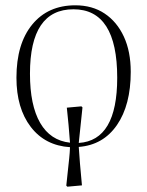

<svg xmlns="http://www.w3.org/2000/svg" viewBox="-20 -541 555 724"><path d="M234 163 230 159Q234 121 236.5 97.5Q239 74 241 55.5Q243 37 244 14Q150 8 96 -62.5Q42 -133 42 -248Q42 -376 101.5 -448.5Q161 -521 264 -521Q328 -521 374.5 -490Q421 -459 447 -403Q473 -347 473 -270Q473 -145 421 -69.5Q369 6 277 13Q279 45 281.5 75Q284 105 289 158ZM277 -2Q422 -11 422 -248Q422 -506 257 -506Q93 -506 93 -263Q93 -144 131.5 -77.5Q170 -11 244 -3Q241 -41 238.5 -70Q236 -99 232 -135L287 -140L291 -136Q287 -102 284 -69Q281 -36 277 -2Z"/></svg>

Font: Literata 72pt ExtraLight
Style: Regular
Weight: 200
Designer: Latin by Veronika Burian and Jose Scaglione. Greek by Irene Vlachou. Cyrillic by Vera Evstafieva.
Foundry: TypeTogether
Version: Version 3.002